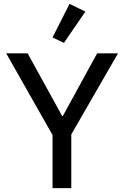

<svg xmlns="http://www.w3.org/2000/svg" viewBox="-20 -974 643 994"><path d="M252 0V-275L12 -698H123L302 -373H305L483 -698H591L349 -278V0ZM311 -752 252 -780 340 -954 422 -914Z"/></svg>

Font: IBM Plex Sans Text
Style: Regular
Weight: 450
Designer: Mike Abbink, Paul van der Laan, Pieter van Rosmalen
Foundry: Bold Monday
Version: Version 3.005